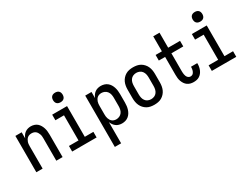

<svg xmlns="http://www.w3.org/2000/svg" viewBox="-65 -1452 3130 2381"><g transform="rotate(-30 1500.0 -262.0)"><path d="M62 0V-520H152V-432Q160 -453 172.5 -471.5Q185 -490 203 -503Q221 -516 242.5 -522Q264 -528 286 -528Q310 -528 334 -520.5Q358 -513 376 -497.5Q394 -482 406.5 -460.5Q419 -439 426 -416Q433 -393 435.5 -368.5Q438 -344 438 -320V0H348V-320Q348 -335 346.5 -350.5Q345 -366 340 -380Q335 -394 327 -407.5Q319 -421 307 -430.5Q295 -440 280 -444Q265 -448 250 -448Q235 -448 220 -444Q205 -440 193 -430.5Q181 -421 173 -407.5Q165 -394 160 -380Q155 -366 153.5 -350.5Q152 -335 152 -320V0Z M575 0V-80H712V-440H589V-520H802V-80H925V0ZM757 -601Q743 -601 729.5 -605Q716 -609 706 -619Q696 -629 692 -642.5Q688 -656 688 -670Q688 -684 692 -697.5Q696 -711 706 -721Q716 -731 729.5 -735Q743 -739 757 -739Q771 -739 784.5 -735Q798 -731 808 -721Q818 -711 822 -697.5Q826 -684 826 -670Q826 -656 822 -642.5Q818 -629 808 -619Q798 -609 784.5 -605Q771 -601 757 -601Z M1062 215V-520H1152V-432Q1160 -453 1173 -471.5Q1186 -490 1203.5 -503Q1221 -516 1243 -522Q1265 -528 1287 -528Q1312 -528 1336 -521Q1360 -514 1379.5 -498.5Q1399 -483 1412 -462Q1425 -441 1432.5 -417.5Q1440 -394 1443 -369.5Q1446 -345 1446 -320V-200Q1446 -175 1443 -150.5Q1440 -126 1432.5 -102.5Q1425 -79 1412 -58Q1399 -37 1379.5 -21.5Q1360 -6 1336 1Q1312 8 1287 8Q1265 8 1243 2Q1221 -4 1203.5 -17Q1186 -30 1173 -48.5Q1160 -67 1152 -88V215ZM1251 -72Q1274 -72 1296 -82Q1318 -92 1332 -111Q1346 -130 1351 -153.5Q1356 -177 1356 -200V-320Q1356 -343 1351 -366.5Q1346 -390 1332 -409Q1318 -428 1296 -438Q1274 -448 1251 -448Q1236 -448 1221 -444Q1206 -440 1193.5 -430.5Q1181 -421 1173 -408Q1165 -395 1160 -380.5Q1155 -366 1153.5 -350.5Q1152 -335 1152 -320V-200Q1152 -185 1153.5 -169.5Q1155 -154 1160 -139.5Q1165 -125 1173 -112Q1181 -99 1193.5 -89.5Q1206 -80 1221 -76Q1236 -72 1251 -72Z M1750 8Q1723 8 1696 3Q1669 -2 1645.5 -15.5Q1622 -29 1603.5 -49.5Q1585 -70 1574 -94.5Q1563 -119 1558.5 -146Q1554 -173 1554 -200V-320Q1554 -347 1558.5 -374Q1563 -401 1574 -425.5Q1585 -450 1603.5 -470.5Q1622 -491 1645.5 -504.5Q1669 -518 1696 -523Q1723 -528 1750 -528Q1777 -528 1804 -523Q1831 -518 1854.5 -504.5Q1878 -491 1896.5 -470.5Q1915 -450 1926 -425.5Q1937 -401 1941.5 -374Q1946 -347 1946 -320V-200Q1946 -173 1941.5 -146Q1937 -119 1926 -94.5Q1915 -70 1896.5 -49.5Q1878 -29 1854.5 -15.5Q1831 -2 1804 3Q1777 8 1750 8ZM1750 -72Q1774 -72 1796 -81.5Q1818 -91 1832 -110.5Q1846 -130 1851 -153Q1856 -176 1856 -200V-320Q1856 -344 1851 -367Q1846 -390 1832 -409.5Q1818 -429 1796 -438.5Q1774 -448 1750 -448Q1726 -448 1704 -438.5Q1682 -429 1668 -409.5Q1654 -390 1649 -367Q1644 -344 1644 -320V-200Q1644 -176 1649 -153Q1654 -130 1668 -110.5Q1682 -91 1704 -81.5Q1726 -72 1750 -72Z M2313 8Q2290 8 2267.5 2.5Q2245 -3 2226 -16.5Q2207 -30 2194 -49.5Q2181 -69 2173 -91Q2165 -113 2162.5 -136Q2160 -159 2160 -183V-440H2070V-520H2160V-735H2250V-520H2420V-440H2250V-183Q2250 -171 2251 -159Q2252 -147 2254 -135.5Q2256 -124 2260.5 -112.5Q2265 -101 2272.5 -92Q2280 -83 2290.5 -77.5Q2301 -72 2313 -72Q2324 -72 2334.5 -76Q2345 -80 2352 -88Q2359 -96 2364 -106Q2369 -116 2371.5 -126Q2374 -136 2375.5 -147Q2377 -158 2377 -169V-174H2466Q2466 -172 2466.5 -169.5Q2467 -167 2467 -164Q2467 -143 2463 -121.5Q2459 -100 2450.5 -79.5Q2442 -59 2428.5 -42Q2415 -25 2396.5 -13Q2378 -1 2356.5 3.5Q2335 8 2313 8Z M2575 0V-80H2712V-440H2589V-520H2802V-80H2925V0ZM2757 -601Q2743 -601 2729.5 -605Q2716 -609 2706 -619Q2696 -629 2692 -642.5Q2688 -656 2688 -670Q2688 -684 2692 -697.5Q2696 -711 2706 -721Q2716 -731 2729.5 -735Q2743 -739 2757 -739Q2771 -739 2784.5 -735Q2798 -731 2808 -721Q2818 -711 2822 -697.5Q2826 -684 2826 -670Q2826 -656 2822 -642.5Q2818 -629 2808 -619Q2798 -609 2784.5 -605Q2771 -601 2757 -601Z"/></g></svg>

Font: Iosevka SS18 Medium
Style: Regular
Weight: 500
Monospace: yes
Designer: Belleve Invis
Foundry: Belleve Invis
Version: Version 25.1.1; ttfautohint (v1.8.4)